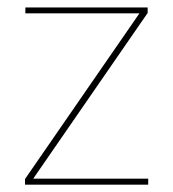

<svg xmlns="http://www.w3.org/2000/svg" viewBox="-20 -506 475 526"><path d="M71 -16.5H386V0H48.5V-15.5L362 -469.5H49.5V-485.5H384.5V-470.5Z"/></svg>

Font: Anek Malayalam Thin
Style: Regular
Weight: 250
Version: Version 1.003